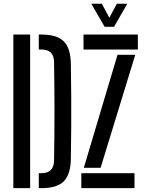

<svg xmlns="http://www.w3.org/2000/svg" viewBox="-20 -980 755 1000"><path d="M49.5 0V-800H137V0ZM182 0V-78H195.5Q260 -78 261.5 -142.5Q266 -400.5 261.5 -658.5Q260 -722 196.5 -722H182V-800H196.5Q276.5 -800 312 -764.8Q347.5 -729.5 349 -649Q350.5 -560 351 -480Q351.5 -400 351 -320.2Q350.5 -240.5 349 -151.5Q347.5 -70.5 311.8 -35.2Q276 0 195.5 0ZM415 -722V-800H698V-722ZM416.5 -106 592 -694.5H684.5L504 -106ZM403.5 0V-78H680.5V0ZM525 -840.5 455.5 -960.5H510.5L549.5 -887.5L588.5 -960.5H643L574 -840.5Z"/></svg>

Font: Big Shoulders Stencil Display SemiBold
Style: Regular
Weight: 600
Designer: Patric King
Foundry: XO Type Co
Version: Version 1.000